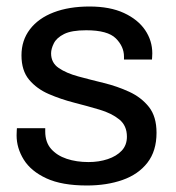

<svg xmlns="http://www.w3.org/2000/svg" viewBox="-20 -558 540 590"><path d="M247 12Q170 12 122.5 -10Q75 -32 53 -67.5Q31 -103 31 -142Q31 -152 31.5 -157Q32 -162 32 -164H119V-154Q119 -121 137 -100.5Q155 -80 185 -70Q215 -60 252 -60Q284 -60 311 -69Q338 -78 354 -95Q370 -112 370 -138Q370 -172 346.5 -191Q323 -210 286 -221Q249 -232 208 -242.5Q167 -253 130 -269Q93 -285 69.5 -313Q46 -341 46 -388Q46 -434 72 -468Q98 -502 145 -520Q192 -538 255 -538Q318 -538 361 -518Q404 -498 426 -465.5Q448 -433 448 -394Q448 -389 447.5 -382.5Q447 -376 447 -375H361V-384Q361 -415 336 -440Q311 -465 245 -465Q200 -465 177 -453.5Q154 -442 145.5 -425Q137 -408 137 -394Q137 -365 160.5 -349Q184 -333 221 -323Q258 -313 299 -303Q340 -293 377 -276Q414 -259 437.5 -229.5Q461 -200 461 -150Q461 -94 433 -58Q405 -22 356.5 -5Q308 12 247 12Z"/></svg>

Font: Archivo VF Beta
Style: Regular
Weight: 400
Designer: Hector Gatti
Foundry: Omnibus-Type
Version: Version 1.002